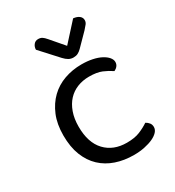

<svg xmlns="http://www.w3.org/2000/svg" viewBox="-169 -780 815 894"><g transform="rotate(-30 239.0 -333.5)"><path d="M289 -408Q255 -408 226 -396.5Q197 -385 176 -362.5Q155 -340 143 -306.5Q131 -273 131 -230Q131 -144 174 -98.5Q217 -53 289 -53Q331 -53 359 -64.5Q387 -76 409 -91Q420 -85 427 -76Q434 -67 434 -54Q434 -40 423 -28Q412 -16 392.5 -7Q373 2 346.5 7.5Q320 13 289 13Q237 13 193 -2Q149 -17 117 -47Q85 -77 67 -122.5Q49 -168 49 -230Q49 -291 68 -336.5Q87 -382 119 -413Q151 -444 194.5 -459.5Q238 -475 287 -475Q318 -475 344.5 -469.5Q371 -464 390 -454Q409 -444 419.5 -431.5Q430 -419 430 -406Q430 -394 423 -385Q416 -376 405 -371Q383 -386 357 -397Q331 -408 289 -408ZM273 -583 361 -680Q381 -678 392.5 -669Q404 -660 404 -646Q404 -635 397 -626Q390 -617 379 -605L316 -541Q306 -531 296 -526Q286 -521 272 -521Q258 -521 246.5 -527.5Q235 -534 223 -547L138 -640Q138 -655 147 -666.5Q156 -678 171 -678Q184 -678 192.5 -672.5Q201 -667 212 -654Z"/></g></svg>

Font: Baloo Chettan 2
Style: Regular
Weight: 400
Designer: Maithili Shingre, Unnati Kotecha and Ek Type
Foundry: Ek Type
Version: Version 1.640;hotconv 1.0.111;makeotfexe 2.5.65597; ttfautoh